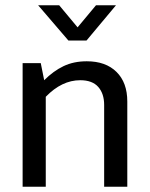

<svg xmlns="http://www.w3.org/2000/svg" viewBox="-20 -710 572 730"><path d="M154 0H66V-470H135L148 -405Q183 -440 221.5 -458.5Q260 -477 310 -477Q382 -477 423 -436.5Q464 -396 464 -324V0H376V-311Q376 -354 353.5 -379.5Q331 -405 285 -405Q215 -405 154 -342ZM309 -556H240L125 -690H205L275 -606L345 -690H421Z"/></svg>

Font: Ek Mukta
Style: Regular
Weight: 400
Designer: Girish Dalvi and Yashodeep Gholap
Foundry: Ek Type
Version: Version 2.538;PS 1.001;hotconv 16.6.51;makeotf.lib2.5.65220;